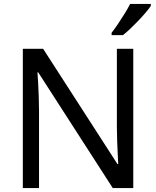

<svg xmlns="http://www.w3.org/2000/svg" viewBox="-20 -964 800 984"><path d="M663 0H558L176 -593H172Q174 -570 175.5 -538.5Q177 -507 178.5 -471.5Q180 -436 180 -399V0H97V-714H201L582 -123H586Q585 -139 583.5 -171Q582 -203 580.5 -241Q579 -279 579 -311V-714H663ZM753 -944V-934Q744 -920 727 -900Q710 -880 689.5 -858.5Q669 -837 648.5 -817.5Q628 -798 610 -784H552V-796Q567 -815 584.5 -841Q602 -867 619 -894.5Q636 -922 647 -944Z"/></svg>

Font: Noto Sans Georgian
Style: Regular
Weight: 400
Designer: Monotype Design Team, Akaki Razmadze
Foundry: Google LLC
Version: Version 2.002